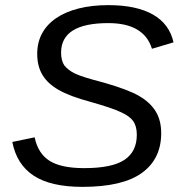

<svg xmlns="http://www.w3.org/2000/svg" viewBox="-20 -718 707 748"><path d="M301 10Q178 10 111.5 -33.5Q45 -77 28 -165L115 -183Q128 -120 173 -91.5Q218 -63 308 -63Q416 -63 464.5 -95Q513 -127 513 -193Q513 -226 499 -246Q485 -266 451 -281Q418 -297 333 -321Q251 -343 208 -368Q166 -392 145.5 -426Q125 -460 125 -508Q125 -553 144 -588Q163 -623 199 -647.5Q235 -672 286.5 -685Q338 -698 402 -698Q511 -698 575.5 -661.5Q640 -625 656 -553L572 -528Q541 -628 402 -628Q218 -628 218 -513Q218 -483 230 -464Q237 -455 247 -447Q257 -439 271 -432Q299 -418 385 -396Q482 -368 522 -344Q564 -320 586 -285Q608 -250 608 -199Q608 -99 533 -44.5Q458 10 301 10Z"/></svg>

Font: Libra Sans Modern
Style: Italic
Weight: 400
Italic angle: -12°
Foundry: Stefan Peev, Context Ltd
Version: Version 1.000